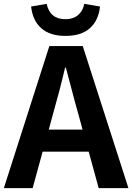

<svg xmlns="http://www.w3.org/2000/svg" viewBox="-24 -980 689 1000"><path d="M415 -960 497 -946Q489 -873 444 -833Q399 -793 317 -793Q236 -793 191 -833Q146 -873 138 -946L219 -960Q236 -880 317 -880Q357 -880 382.5 -901.5Q408 -923 415 -960ZM230 -305H406L384 -386Q371 -430 348.5 -516.5Q326 -603 319 -628H315Q287 -508 252 -386ZM490 0 438 -190H198L146 0H-4L233 -740H407L645 0Z"/></svg>

Font: Noto Sans Korean Bold
Style: Bold
Weight: 700
Designer: Ryoko NISHIZUKA  (kana & ideographs); Paul D. Hunt (Latin, Greek & Cyrillic); Wenlong ZHANG  (bopomofo); Sandoll Communi
Foundry: Adobe Systems Incorporated
Version: Version 1.000;PS 1;hotconv 1.0.78;makeotf.lib2.5.61930